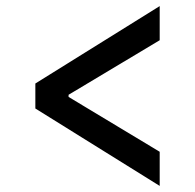

<svg xmlns="http://www.w3.org/2000/svg" viewBox="-20 -602 640 630"><path d="M504 8V-104L205 -284V-291L504 -470V-582L96 -328V-246Z"/></svg>

Font: IBMKR Medm
Style: Regular
Weight: 500
Designer: Mike Abbink; Paul van der Laan; Pieter van Rosmalen; Wujin Sim; Chorong Kim; Dohee Lee;
Foundry: Sandoll Inc.
Version: Version 1.002